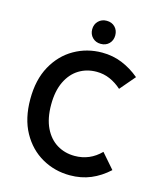

<svg xmlns="http://www.w3.org/2000/svg" viewBox="-129 -973 905 1077"><g transform="rotate(15 323.5 -434.5)"><path d="M55 -345Q55 -458 99 -537.5Q143 -617 216.5 -659Q290 -701 378 -701Q440 -701 494 -679Q548 -657 596 -617L521 -529Q490 -557 453.5 -573Q417 -589 376 -589Q319 -589 274 -561.5Q229 -534 202.5 -479.5Q176 -425 176 -345Q176 -265 202.5 -210.5Q229 -156 274.5 -128.5Q320 -101 377 -101Q465 -101 528 -165L603 -79Q555 -35 500 -12Q445 11 379 11Q291 11 217 -31Q143 -73 99 -152.5Q55 -232 55 -345ZM289 -813Q289 -842 308 -861Q327 -880 356 -880Q386 -880 404.5 -861Q423 -842 423 -813Q423 -784 404.5 -765Q386 -746 356 -746Q327 -746 308 -765Q289 -784 289 -813Z"/></g></svg>

Font: Radio Canada Medium
Style: Regular
Weight: 500
Designer: Charles Daoud, Etienne Aubert Bonn, Alexandre Saumier Demers, Jacques Le Bailly
Foundry: Radio-Canada
Version: Version 2.104; ttfautohint (v1.8.4.7-5d5b);gftools[0.9.28.de